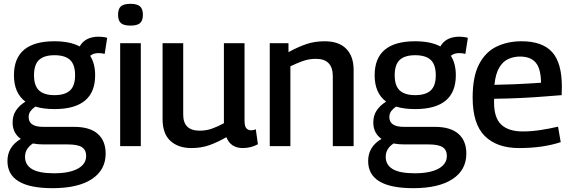

<svg xmlns="http://www.w3.org/2000/svg" viewBox="-20 -765 2994 1005"><path d="M265 -194Q208 -194 165 -207Q149 -196 139.5 -183Q130 -170 130 -152Q130 -101 206 -101H368Q450 -101 491.5 -64.5Q533 -28 533 39Q533 125 460.5 172.5Q388 220 255 220Q19 220 19 78Q19 3 89 -38Q46 -68 46 -124Q46 -160 63.5 -186.5Q81 -213 113 -233Q53 -278 53 -371Q53 -549 265 -549Q346 -549 397 -522Q426 -573 497 -573Q520 -573 541 -567L528 -483Q521 -485 512.5 -486Q504 -487 495 -487Q469 -487 452 -473Q478 -432 478 -371Q478 -194 265 -194ZM265 -267Q320 -267 346.5 -291.5Q373 -316 373 -371Q373 -427 346.5 -451.5Q320 -476 265 -476Q211 -476 184.5 -451.5Q158 -427 158 -371Q158 -316 184.5 -291.5Q211 -267 265 -267ZM111 56Q111 98 147.5 120Q184 142 263 142Q343 142 387 118Q431 94 431 51Q431 20 409 5.5Q387 -9 335 -9H209Q178 -9 152 -14Q111 13 111 56Z M663 -631Q628 -631 613 -644Q598 -657 598 -688Q598 -718 612.5 -731.5Q627 -745 663 -745Q698 -745 713 -731.5Q728 -718 728 -688Q728 -657 713 -644Q698 -631 663 -631ZM609 0V-539H717V0Z M982 10Q913 10 872 -27.5Q831 -65 831 -142V-539H939V-165Q939 -81 1025 -81Q1059 -81 1089 -91.5Q1119 -102 1152 -120V-539H1260V-133Q1260 -104 1269.5 -93.5Q1279 -83 1294 -83Q1307 -83 1319 -88L1330 -10Q1314 -1 1293.5 4.5Q1273 10 1251 10Q1187 10 1165 -47Q1120 -21 1077 -5.5Q1034 10 982 10Z M1392 0V-539H1490V-492Q1539 -519 1583 -534Q1627 -549 1679 -549Q1754 -549 1792.5 -509.5Q1831 -470 1831 -399V0H1722V-366Q1722 -457 1634 -457Q1598 -457 1566.5 -446Q1535 -435 1500 -418V0Z M2153 -194Q2096 -194 2053 -207Q2037 -196 2027.5 -183Q2018 -170 2018 -152Q2018 -101 2094 -101H2256Q2338 -101 2379.5 -64.5Q2421 -28 2421 39Q2421 125 2348.5 172.5Q2276 220 2143 220Q1907 220 1907 78Q1907 3 1977 -38Q1934 -68 1934 -124Q1934 -160 1951.5 -186.5Q1969 -213 2001 -233Q1941 -278 1941 -371Q1941 -549 2153 -549Q2234 -549 2285 -522Q2314 -573 2385 -573Q2408 -573 2429 -567L2416 -483Q2409 -485 2400.5 -486Q2392 -487 2383 -487Q2357 -487 2340 -473Q2366 -432 2366 -371Q2366 -194 2153 -194ZM2153 -267Q2208 -267 2234.5 -291.5Q2261 -316 2261 -371Q2261 -427 2234.5 -451.5Q2208 -476 2153 -476Q2099 -476 2072.5 -451.5Q2046 -427 2046 -371Q2046 -316 2072.5 -291.5Q2099 -267 2153 -267ZM1999 56Q1999 98 2035.5 120Q2072 142 2151 142Q2231 142 2275 118Q2319 94 2319 51Q2319 20 2297 5.5Q2275 -9 2223 -9H2097Q2066 -9 2040 -14Q1999 13 1999 56Z M2697 10Q2581 10 2517.5 -53Q2454 -116 2454 -255Q2454 -364 2487.5 -428.5Q2521 -493 2579 -521Q2637 -549 2710 -549Q2818 -549 2869.5 -493Q2921 -437 2921 -311Q2921 -304 2920.5 -291Q2920 -278 2920 -267Q2890 -265 2837 -260.5Q2784 -256 2714.5 -252.5Q2645 -249 2567 -248Q2566 -243 2566 -239Q2566 -235 2566 -230Q2566 -147 2604.5 -112Q2643 -77 2716 -77Q2762 -77 2810.5 -84.5Q2859 -92 2901 -102L2915 -21Q2870 -6 2815.5 2Q2761 10 2697 10ZM2568 -321Q2623 -322 2673 -324Q2723 -326 2759.5 -328.5Q2796 -331 2812 -332Q2811 -406 2784 -437.5Q2757 -469 2702 -469Q2671 -469 2642.5 -457Q2614 -445 2594 -412.5Q2574 -380 2568 -321Z"/></svg>

Font: Georama Medium
Style: Regular
Weight: 500
Designer: Jean-Baptiste Levee
Foundry: Production Type
Version: Version 1.000